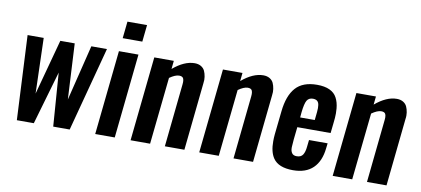

<svg xmlns="http://www.w3.org/2000/svg" viewBox="-72 -1035 2838 1295"><g transform="rotate(10 1347.5 -387.5)"><path d="M89.8 0 61.5 -578.1H171.9L183.1 -198.7L285.6 -578.1H384.3L404.3 -197.3L498 -578.1H605L451.7 0H338.9L312 -365.2L206.1 0Z M626.5 0 687 -578.1H820.8L760.3 0ZM696.8 -668.9 709 -784.2H843.3L831.1 -668.9Z M868.7 0 929.2 -578.1H1063L1057.1 -521.5Q1134.3 -586.9 1205.1 -586.9Q1230.5 -586.9 1248.5 -576.2Q1266.6 -565.4 1274.7 -547.9Q1282.7 -530.3 1286.1 -507.8Q1287.6 -497.6 1287.6 -486.8Q1287.6 -474.6 1285.6 -462.9L1237.3 0H1103.5L1148.4 -432.1Q1149.4 -440.9 1149.4 -448.2Q1149.4 -463.9 1145 -472.7Q1138.7 -486.3 1115.7 -486.3Q1088.9 -485.8 1050.8 -459L1002.4 0Z M1338.9 0 1399.4 -578.1H1533.2L1527.3 -521.5Q1604.5 -586.9 1675.3 -586.9Q1700.7 -586.9 1718.8 -576.2Q1736.8 -565.4 1744.9 -547.9Q1752.9 -530.3 1756.3 -507.8Q1757.8 -497.6 1757.8 -486.8Q1757.8 -474.6 1755.9 -462.9L1707.5 0H1573.7L1618.7 -432.1Q1619.6 -440.9 1619.6 -448.2Q1619.6 -463.9 1615.2 -472.7Q1608.9 -486.3 1585.9 -486.3Q1559.1 -485.8 1521 -459L1472.7 0Z M1981.9 8.8Q1882.3 8.8 1845.2 -45.9Q1816.9 -87.9 1817.4 -161.1Q1817.4 -183.6 1819.8 -209L1836.9 -368.2Q1848.1 -477.1 1897 -532Q1945.8 -586.9 2043.5 -586.9Q2095.7 -586.9 2129.6 -571Q2163.6 -555.2 2179.2 -525.4Q2195.8 -495.1 2199.7 -452.1Q2201.2 -436 2201.2 -418Q2201.2 -388.7 2196.8 -354.5L2189 -282.2H1960.9L1951.7 -197.3Q1948.7 -168 1947.8 -143.6Q1947.8 -141.1 1947.8 -138.2Q1947.8 -117.2 1957 -103.5Q1967.3 -87.9 1991.2 -88.4Q2020 -88.4 2032.7 -108.2Q2045.4 -127.9 2048.8 -166L2053.7 -210.4H2181.2L2177.2 -176.3Q2168 -86.4 2118.9 -38.8Q2069.8 8.8 1981.9 8.8ZM1968.3 -350.1H2068.4L2074.2 -405.3Q2075.7 -420.4 2075.7 -432.6Q2075.7 -457 2069.8 -469.7Q2061 -489.3 2032.7 -489.7Q2003.4 -489.7 1990.7 -467.8Q1978 -445.8 1971.7 -386.7Z M2252.9 0 2313.5 -578.1H2447.3L2441.4 -521.5Q2518.6 -586.9 2589.4 -586.9Q2614.7 -586.9 2632.8 -576.2Q2650.9 -565.4 2658.9 -547.9Q2667 -530.3 2670.4 -507.8Q2671.9 -497.6 2671.9 -486.8Q2671.9 -474.6 2669.9 -462.9L2621.6 0H2487.8L2532.7 -432.1Q2533.7 -440.9 2533.7 -448.2Q2533.7 -463.9 2529.3 -472.7Q2522.9 -486.3 2500 -486.3Q2473.1 -485.8 2435.1 -459L2386.7 0Z"/></g></svg>

Font: Oswald
Style: Medium
Weight: 500
Designer: Vernon Adams
Foundry: Vernon Adams
Version: 3.0; ttfautohint (v0.94.23-7a4d-dirty) -l 8 -r 50 -G 150 -x 